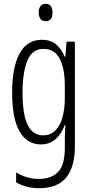

<svg xmlns="http://www.w3.org/2000/svg" viewBox="-20 -752 482 1013"><path d="M201 -542Q247 -542 276 -517.5Q305 -493 321 -453H325L331 -532H375V20Q375 128 329.5 184.5Q284 241 185 241Q119 241 65 210V158Q95 175 123.5 183.5Q152 192 184 192Q252 192 287 154.5Q322 117 322 30V-2Q322 -21 322.5 -43.5Q323 -66 325 -93H322Q305 -46 273.5 -18Q242 10 196 10Q123 10 83.5 -58Q44 -126 44 -264Q44 -398 83.5 -470Q123 -542 201 -542ZM209 -494Q150 -494 124.5 -432.5Q99 -371 99 -264Q99 -147 126 -92.5Q153 -38 207 -38Q247 -38 272.5 -64Q298 -90 310 -134.5Q322 -179 322 -233V-300Q322 -389 295.5 -441.5Q269 -494 209 -494ZM221 -732Q240 -732 248.5 -719Q257 -706 257 -686Q257 -640 221 -640Q203 -640 193.5 -652.5Q184 -665 184 -686Q184 -706 193 -719Q202 -732 221 -732Z"/></svg>

Font: Noto Sans Lao UI ExtCond Light
Style: Regular
Weight: 300
Width: 2
Designer: Monotype Design Team
Foundry: Monotype Imaging Inc.
Version: Version 2.000; ttfautohint (v1.8.4.7-5d5b)